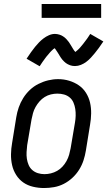

<svg xmlns="http://www.w3.org/2000/svg" viewBox="-20 -940 541 968"><path d="M202 8Q174 8 146.5 1.5Q119 -5 97.5 -20Q76 -35 61.5 -58Q47 -81 41 -107.5Q35 -134 35.5 -162.5Q36 -191 41 -219L62 -349Q66 -374 74.5 -398.5Q83 -423 97 -445.5Q111 -468 130.5 -486.5Q150 -505 174 -517Q198 -529 223 -535Q248 -541 273 -541Q302 -541 328.5 -533Q355 -525 377 -510Q399 -495 413.5 -472Q428 -449 434 -422.5Q440 -396 439.5 -367.5Q439 -339 434 -311L413 -181Q409 -156 401 -131.5Q393 -107 379 -84.5Q365 -62 345 -43.5Q325 -25 301.5 -13Q278 -1 252.5 3.5Q227 8 202 8ZM204 -62Q220 -62 236.5 -66Q253 -70 268 -78.5Q283 -87 295 -100Q307 -113 315.5 -128.5Q324 -144 328.5 -160Q333 -176 336 -192L358 -322Q361 -339 361.5 -356.5Q362 -374 359.5 -390.5Q357 -407 350.5 -422.5Q344 -438 331.5 -448.5Q319 -459 303 -463.5Q287 -468 269 -468Q253 -468 236.5 -464Q220 -460 205.5 -451Q191 -442 179.5 -429Q168 -416 159.5 -401Q151 -386 146.5 -370Q142 -354 139 -338L117 -208Q115 -191 114 -173.5Q113 -156 115.5 -139.5Q118 -123 124.5 -108Q131 -93 143 -82.5Q155 -72 171 -67Q187 -62 204 -62ZM180 -606 114 -644Q126 -662 136.5 -677Q147 -692 157 -704Q167 -716 176.5 -726Q186 -736 199 -746Q212 -756 227 -762.5Q242 -769 257 -769Q263 -769 268.5 -768Q274 -767 279 -765.5Q284 -764 288.5 -762Q293 -760 297.5 -757Q302 -754 306 -751Q310 -748 313 -744.5Q316 -741 320 -736.5Q324 -732 327 -728Q330 -724 332.5 -719.5Q335 -715 337.5 -711.5Q340 -708 343 -702.5Q346 -697 349 -692.5Q352 -688 354 -685Q356 -682 360 -678Q363 -681 366.5 -683.5Q370 -686 374.5 -690.5Q379 -695 380.5 -696.5Q382 -698 384.5 -701Q387 -704 389.5 -707Q392 -710 395 -713.5Q398 -717 401 -721Q404 -725 407 -729Q410 -733 413.5 -737.5Q417 -742 420.5 -747Q424 -752 427.5 -757.5Q431 -763 435 -769L501 -731Q489 -713 478.5 -698.5Q468 -684 458 -672Q448 -660 438.5 -649.5Q429 -639 416 -629Q403 -619 388 -613Q373 -607 358 -607Q351 -607 345 -608Q339 -609 333.5 -611Q328 -613 322 -616Q316 -619 311.5 -622.5Q307 -626 303 -630Q299 -634 294.5 -639Q290 -644 287 -649Q284 -654 281 -658.5Q278 -663 275 -668.5Q272 -674 268 -679.5Q264 -685 261.5 -689Q259 -693 256 -697Q252 -695 249 -692.5Q246 -690 241 -685Q236 -680 234.5 -678.5Q233 -677 230.5 -674Q228 -671 225.5 -668Q223 -665 220 -661.5Q217 -658 214 -654.5Q211 -651 208 -646.5Q205 -642 201.5 -637.5Q198 -633 194.5 -628Q191 -623 187.5 -617.5Q184 -612 180 -606ZM190 -850V-920H490V-850Z"/></svg>

Font: Iosevka Curly Slab Oblique
Style: Regular
Weight: 400
Italic angle: -9°
Monospace: yes
Designer: Belleve Invis
Foundry: Belleve Invis
Version: Version 11.1.0; ttfautohint (v1.8.3)